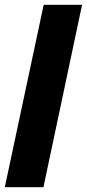

<svg xmlns="http://www.w3.org/2000/svg" viewBox="-33 -780 362 800"><path d="M-13 0H148L309 -760H149Z"/></svg>

Font: Noto Sans ExtraCondensed Black
Style: Italic
Weight: 900
Width: 2
Italic angle: -12°
Designer: Monotype Design Team
Foundry: Monotype Imaging Inc.
Version: Version 2.013